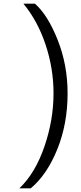

<svg xmlns="http://www.w3.org/2000/svg" viewBox="-20 -810 441 1051"><path d="M171 -790Q241 -729 295.5 -592Q350 -455 350 -299Q350 -132 293.5 7.5Q237 147 148 221H86Q173 138 223 -7.5Q273 -153 273 -299Q273 -435 229.5 -565.5Q186 -696 108 -790Z"/></svg>

Font: Oakes Grotesk
Style: Regular
Weight: 400
Designer: Samuel Oakes
Foundry: Samuel Oakes
Version: Version 1.000;PS 001.000;hotconv 1.0.88;makeotf.lib2.5.64775